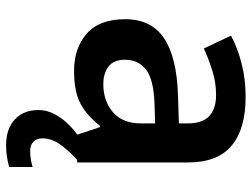

<svg xmlns="http://www.w3.org/2000/svg" viewBox="-118 -475 826 630"><g transform="rotate(90 295.0 -160.0)"><path d="M297 -553Q403 -553 458 -507Q513 -461 513 -364V0H422L397 -75H393Q358 -31 319 -10.5Q280 10 212 10Q139 10 91 -31Q43 -72 43 -158Q43 -243 105 -285Q167 -327 292 -331L385 -334V-361Q385 -412 360.5 -434Q336 -456 292 -456Q251 -456 213 -444Q175 -432 139 -416L97 -505Q138 -527 189.5 -540Q241 -553 297 -553ZM320 -254Q239 -251 207.5 -225.5Q176 -200 176 -157Q176 -120 198.5 -103Q221 -86 256 -86Q311 -86 348 -117.5Q385 -149 385 -210V-256ZM434 113Q434 133 445 143.5Q456 154 475 154Q491 154 505 151.5Q519 149 528 146V223Q513 227 496 230Q479 233 457 233Q402 233 371.5 204Q341 175 341 127Q341 98 356 71Q371 44 394.5 22Q418 0 445 -16L504 0Q470 32 452 58.5Q434 85 434 113Z"/></g></svg>

Font: Noto Sans Kawi SemiBold
Style: Regular
Weight: 600
Designer: Fadhl Haqq
Version: Version 1.000